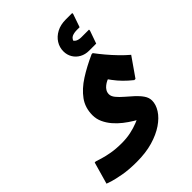

<svg xmlns="http://www.w3.org/2000/svg" viewBox="-333 -949 1358 1358"><g transform="rotate(-45 346.0 -270.0)"><path d="M406 -656Q406 -696 427 -729.5Q448 -763 486.5 -783.5Q525 -804 578 -804H642V-794L608 -696H582Q552 -696 532 -687Q512 -678 502 -643L500 -679Q509 -654 526 -645.5Q543 -637 567 -637H643V-627L609 -531H538Q500 -531 470 -547.5Q440 -564 423 -592.5Q406 -621 406 -656ZM220 264Q142 264 84.5 253.5Q27 243 -5 233Q-37 223 -40 221L7 56H18Q31 60 61 69.5Q91 79 136.5 87Q182 95 239 95Q288 95 330 86Q372 77 407 63Q442 49 467 35L473 78Q444 64 411 44Q378 24 346 -1Q314 -26 288.5 -56Q263 -86 247.5 -120Q232 -154 232 -191Q232 -266 272 -321Q312 -376 380 -419.5Q448 -463 533 -501H544Q567 -470 598 -433Q629 -396 663 -361Q697 -326 728 -300L629 -158H617Q582 -186 555 -213.5Q528 -241 504.5 -272.5Q481 -304 455 -343L527 -298Q520 -301 506.5 -299Q493 -297 478.5 -290Q464 -283 450 -272Q436 -261 427.5 -246.5Q419 -232 419 -214Q419 -193 437.5 -170.5Q456 -148 483.5 -124.5Q511 -101 539 -75.5Q567 -50 585.5 -23Q604 4 604 33Q604 73 578 114Q552 155 502 189Q452 223 381.5 243.5Q311 264 220 264Z"/></g></svg>

Font: Kufam ExtraBold
Style: Regular
Weight: 800
Designer: Wael Morcos, Artur Schmal
Foundry: Original Type
Version: Version 1.300; ttfautohint (v1.8.3)